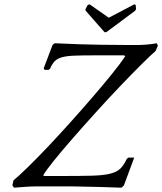

<svg xmlns="http://www.w3.org/2000/svg" viewBox="-20 -862 750 888"><path d="M463.6 -713H471.6L604.5 -812L609.1 -819L607.7 -839L601.4 -842L483.1 -780L394.4 -842L385.7 -839L375.1 -819L376.5 -812ZM182.1 -546 186.4 -539H204.4L211.6 -544C217.6 -558.7 224.6 -570.2 232.6 -578.5C240.5 -586.8 251.6 -593 265.8 -597C280.1 -601 298.8 -603.5 322.1 -604.5C345.3 -605.5 375.6 -606 412.9 -606H554.9L558.8 -601C544.5 -579.7 524.1 -552.5 497.4 -519.5C470.8 -486.5 441.1 -451 408.3 -413C375.6 -375 341.2 -336 305.3 -296C269.4 -256 234.7 -218.3 201.2 -183C167.8 -147.7 137 -116.3 109 -89C81.1 -61.7 58.9 -41.3 42.5 -28L37.2 -5L44.6 6C62.3 4.7 80.4 3.3 99 2C117.7 0.7 134.3 0 149 0H309C315 0 324.5 0.2 337.4 0.5C350.3 0.8 364.9 1.2 381.2 1.5C397.4 1.8 414.3 2.2 431.9 2.5C449.5 2.8 465.9 3.3 481.1 4C496.3 4.7 509.5 5.2 520.7 5.5C532 5.8 538.9 6 541.6 6L552.9 -4L600.7 -133H573.7L566.3 -127C557.2 -107.7 547.4 -92.8 537 -82.5C526.7 -72.2 511.2 -64.3 490.6 -59C470.1 -53.7 442 -50.5 406.4 -49.5C370.9 -48.5 323.4 -48 264.1 -48H184.1L179.8 -51C187.7 -65 203.8 -87.2 228.1 -117.5C252.5 -147.8 281.4 -182.2 314.9 -220.5C348.4 -258.8 384.4 -299.3 423 -342C461.5 -384.7 498.7 -424.8 534.8 -462.5C570.8 -500.2 603.5 -533.7 633 -563C662.4 -592.3 684.6 -613.3 699.5 -626L710.3 -651L704.8 -662C698.5 -660.7 691.4 -659.5 683.5 -658.5C675.6 -657.5 667.8 -656.7 659.9 -656C652.1 -655.3 644.7 -654.8 637.6 -654.5C630.5 -654.2 625 -654 621 -654H555C537.7 -654 500.6 -654.3 443.7 -655C386.9 -655.7 316.6 -658 232.8 -662L223 -654Z"/></svg>

Font: Quattrocento
Style: Italic
Weight: 400
Italic angle: -13°
Designer: Pablo Impallari
Foundry: Pablo Impallari, Igino Marini, Branda Gallo
Version: Version 2.000